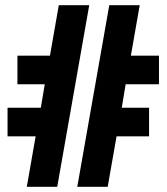

<svg xmlns="http://www.w3.org/2000/svg" viewBox="-20 -718 640 738"><path d="M117 -194H9V-304H137L152 -394H47V-504H172L206 -698H323L200 0H83ZM400 -698H517L483 -504H591V-394H463L448 -304H553V-194H428L394 0H277Z"/></svg>

Font: Lilex
Style: Regular
Weight: 400
Monospace: yes
Designer: Mike Abbink, Paul van der Laan, Pieter van Rosmalen, Mikhael Khrustik
Foundry: Mikhael Khrustik
Version: Version 2.510